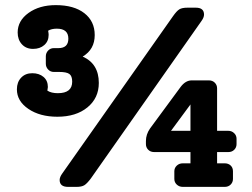

<svg xmlns="http://www.w3.org/2000/svg" viewBox="-20 -730 983 750"><path d="M366 -406Q366 -347 321.5 -310.5Q277 -274 204 -274Q136 -274 91 -304.5Q46 -335 46 -381Q46 -409 62.5 -426.5Q79 -444 106 -444Q133 -444 150 -429.5Q167 -415 167 -390Q167 -386 165 -376Q180 -366 206 -366Q262 -366 262 -411Q262 -433 251 -441Q240 -449 211 -449H190Q177 -449 168 -458.5Q159 -468 159 -481V-510Q159 -523 168 -532.5Q177 -542 190 -542H208Q247 -542 247 -579Q247 -618 202 -618Q181 -618 168 -610Q170 -600 170 -594Q170 -569 153 -554Q136 -539 109 -539Q82 -539 65.5 -557Q49 -575 49 -603Q49 -649 91.5 -679.5Q134 -710 198 -710Q269 -710 309.5 -678.5Q350 -647 350 -593Q350 -537 303 -509Q366 -481 366 -406ZM777 -673Q777 -662 767 -648L335 -33Q320 -13 309.5 -6.5Q299 0 279 0H246Q213 0 213 -27Q213 -38 223 -52L656 -667Q670 -687 680.5 -693.5Q691 -700 712 -700H745Q777 -700 777 -673ZM872 -219Q885 -219 894.5 -210Q904 -201 904 -188V-167Q904 -154 895 -145Q886 -136 872 -136H828V-92H858Q872 -92 881 -83.5Q890 -75 890 -61V-31Q890 -18 881 -9Q872 0 858 0H694Q680 0 670.5 -9Q661 -18 661 -31V-61Q661 -74 670.5 -83Q680 -92 694 -92H724V-136H582Q568 -136 559 -145Q550 -154 550 -167V-179Q550 -205 566 -228L686 -391Q705 -416 729 -416H796Q810 -416 819 -407Q828 -398 828 -385V-219ZM648 -219H724V-322Z"/></svg>

Font: Solway ExtraBold
Style: Regular
Weight: 800
Designer: Mariya V. Pigoulevskaya
Foundry: The Northern Block Ltd.
Version: Version 1.000;hotconv 1.0.109;makeotfexe 2.5.65596